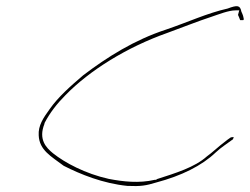

<svg xmlns="http://www.w3.org/2000/svg" viewBox="-20 -652 820 630"><path d="M107 -208C109 -159 148 -139 189 -108C244 -80 318 -50 398 -42C442 -40 459 -43 492 -53C575 -75 642 -108 688 -152C706 -169 726 -181 743 -194H744V-195C745 -197 746 -198 747 -202H744C742 -202 740 -202 737 -201L727 -194L704 -176C690 -165 677 -152 659 -139C619 -103 556 -84 494 -64L493 -62H488C436 -50 384 -56 337 -65C260 -82 193 -118 154 -149C132 -167 105 -194 126 -246V-248C143 -281 167 -312 195 -340C274 -421 396 -497 529 -544C576 -561 628 -582 674 -597C698 -605 730 -618 753 -618H765L761 -603C763 -598 765 -595 768 -586H778C779 -586 781 -588 779 -594C778 -602 773 -611 772 -614C768 -635 759 -636 727 -624C660 -609 596 -579 525 -555C421 -521 332 -465 253 -405C212 -370 171 -334 143 -294C122 -265 105 -240 107 -208ZM726 -194H727Z"/></svg>

Font: Stray Cat
Style: HlExtObl
Weight: 100
Version: Version 1.0